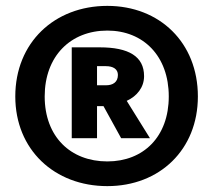

<svg xmlns="http://www.w3.org/2000/svg" viewBox="-20 -845 726 653"><path d="M345 -825C165 -825 32 -700 32 -517C32 -336 165 -212 345 -212C523 -212 653 -336 653 -517C653 -700 523 -825 345 -825ZM345 -296C220 -296 132 -380 132 -517C132 -654 220 -741 345 -741C468 -741 554 -654 554 -517C554 -380 468 -296 345 -296ZM470 -586C470 -653 418 -684 319 -684H224V-375H310V-484H332L392 -375H490L411 -502C446 -518 470 -548 470 -586ZM310 -620H340C365 -620 381 -610 381 -590C381 -565 363 -555 341 -555H310Z"/></svg>

Font: Glow Sans SC Normal Heavy
Style: Regular
Weight: 900
Designer: Ryoko NISHIZUKA (kana, bopomofo & ideographs); Paul D. Hunt (Latin, Greek & Cyrillic); Sandoll Communications, Soo-young
Version: Version 0.93